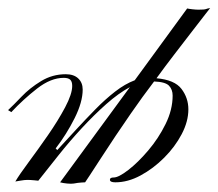

<svg xmlns="http://www.w3.org/2000/svg" viewBox="-104 -452 541 476"><path d="M284 -258Q329 -254 346 -231.5Q363 -209 363 -181Q363 -151 346.5 -119.5Q330 -88 303 -61Q276 -34 244.5 -17Q213 0 182 0Q169 0 168.5 -6Q168 -12 178 -12Q190 -12 214 -30.5Q238 -49 263.5 -79Q289 -109 306.5 -144.5Q324 -180 324 -215Q324 -230 315 -239.5Q306 -249 278 -250L249 -211Q238 -196 220 -170Q202 -144 182.5 -115Q163 -86 146 -59.5Q129 -33 118 -16.5Q107 0 107 0Q107 0 98 0.5Q89 1 79 3Q73 4 62.5 3Q52 2 45 0L218 -236Q190 -221 159.5 -194Q129 -167 98.5 -134Q68 -101 41 -67Q14 -33 -9 -4Q-9 -4 -19 -5Q-29 -6 -36 -6Q-43 -6 -54.5 -4Q-66 -2 -66 -2Q-56 -19 -33 -50Q-10 -81 15 -117Q40 -153 57.5 -186Q75 -219 75 -239Q75 -250 70 -254.5Q65 -259 54 -259Q22 -259 -12 -232.5Q-46 -206 -76 -174L-84 -179Q-71 -191 -50.5 -212.5Q-30 -234 -2 -251Q26 -268 59 -268Q79 -268 90 -257.5Q101 -247 101 -230Q101 -199 81 -159Q61 -119 34 -84L38 -80Q60 -104 84 -130Q108 -156 132.5 -181Q157 -206 181.5 -225Q206 -244 230 -253L360 -431Q364 -430 373 -429Q382 -428 388 -428Q403 -428 406.5 -429.5Q410 -431 417 -432Q417 -432 404.5 -416Q392 -400 372 -374Q352 -348 328.5 -317.5Q305 -287 284 -258Z"/></svg>

Font: Kapakana
Style: Regular
Weight: 400
Designer: Kousuke Nagai
Version: Version 1.002